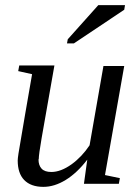

<svg xmlns="http://www.w3.org/2000/svg" viewBox="-20 -714 540 748"><path d="M131 -94 130 -93Q130 -70 142 -57Q154 -44 180 -44Q217 -44 259 -74Q299 -103 329 -148L383 -457H464L389 -32L447 -20L443 2H307L320 -92Q280 -40 236 -13Q192 14 149 14Q100 14 74 -13Q49 -39 49 -89Q49 -96 52 -116Q53 -121 58.5 -154.5Q64 -188 77.5 -266.5Q91 -345 105 -425L51 -437L55 -459H192L142 -175Q131 -111 131 -94ZM241 -545 244 -561 363 -694H467L464 -676L268 -545Z"/></svg>

Font: Libra Serif Modern
Style: Italic
Weight: 400
Italic angle: -12°
Designer: Stefan Peev, Context Ltd
Foundry: Stefan Peev, Context Ltd
Version: Version 1.000